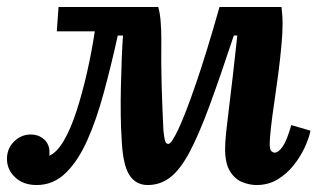

<svg xmlns="http://www.w3.org/2000/svg" viewBox="-20 -520 917 551"><path d="M85 11Q47 11 23.5 -11Q0 -33 0 -64Q0 -94 20.5 -114Q41 -134 68 -134Q91 -134 106.5 -120Q122 -106 122 -83Q122 -81 122 -78.5Q122 -76 121 -73Q143 -82 163 -116Q183 -150 199.5 -201Q216 -252 229.5 -311Q243 -370 252 -430H143L148 -500H434Q439 -484 441 -458.5Q443 -433 443 -407Q442 -339 444 -271.5Q446 -204 449 -145Q451 -126 453.5 -116.5Q456 -107 463 -107Q472 -107 492 -149.5Q512 -192 542 -279Q572 -366 610 -500H788Q790 -479 790.5 -470.5Q791 -462 791 -452Q791 -426 787.5 -388Q784 -350 778.5 -307.5Q773 -265 767 -225Q761 -185 757.5 -153.5Q754 -122 754 -107Q754 -91 758.5 -86.5Q763 -82 768 -82Q779 -82 791 -99Q803 -116 816 -161L871 -145Q867 -124 854.5 -97Q842 -70 822.5 -45.5Q803 -21 776.5 -5Q750 11 716 11Q696 11 675 2.5Q654 -6 640 -28.5Q626 -51 626 -93Q626 -112 629 -140.5Q632 -169 637 -209Q642 -249 648 -301Q654 -353 661 -418H651Q611 -297 580.5 -214.5Q550 -132 523.5 -82.5Q497 -33 468.5 -11Q440 11 404 11Q369 11 350.5 -19Q332 -49 329 -123Q327 -151 326.5 -190.5Q326 -230 327 -273Q328 -316 329.5 -354.5Q331 -393 333 -418H318Q299 -332 278 -254.5Q257 -177 230.5 -117.5Q204 -58 168.5 -23.5Q133 11 85 11Z"/></svg>

Font: Lora Italic
Style: Italic
Weight: 400
Italic angle: -3°
Designer: Olga Karpushina, Alexei Vanyashin (Cyrillic)
Foundry: Cyreal
Version: Version 2.210; ttfautohint (v1.8.1.43-b0c9)